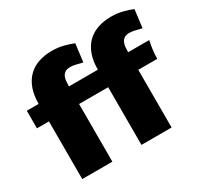

<svg xmlns="http://www.w3.org/2000/svg" viewBox="-159 -965 1210 1164"><g transform="rotate(-30 446.0 -383.0)"><path d="M313 0H102.1V-403.8H18.1V-526.9H101.1Q101.1 -586.9 117.2 -631.6Q133.3 -676.3 163.1 -706.1Q192.9 -735.8 235.1 -750.7Q277.3 -765.6 330.1 -765.6Q373 -765.6 409.7 -756.3Q446.3 -747.1 477.1 -734.4L461.4 -608.9Q433.1 -615.7 414.3 -620.4Q395.5 -625 377.9 -625Q355.5 -625 342.5 -616.7Q329.6 -608.4 323 -594.7Q316.4 -581.1 314.7 -563.2Q313 -545.4 313 -526.9H515.6Q515.6 -586.9 531.7 -631.6Q547.9 -676.3 577.6 -706.1Q607.4 -735.8 649.7 -750.7Q691.9 -765.6 744.6 -765.6Q787.6 -765.6 824.2 -756.3Q860.8 -747.1 891.6 -734.4L876 -608.9Q847.7 -615.7 828.9 -620.4Q810.1 -625 792.5 -625Q770 -625 757.1 -616.7Q744.1 -608.4 737.5 -594.7Q731 -581.1 729.2 -563.2Q727.5 -545.4 727.5 -526.9H875Q868.2 -494.6 864.3 -464.8Q860.4 -435.1 860.4 -403.8H727.5V0H516.6V-403.8H313Z"/></g></svg>

Font: Candal
Style: Regular
Weight: 400
Designer: vernon adams
Foundry: vernon adams
Version: Version 1.000